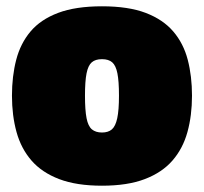

<svg xmlns="http://www.w3.org/2000/svg" viewBox="-20 -580 648 610"><path d="M18 -276Q18 -338 31.5 -390Q45 -442 77 -480Q109 -518 164.5 -539Q220 -560 304 -560Q388 -560 443 -539Q498 -518 530.5 -480Q563 -442 576.5 -390Q590 -338 590 -276Q590 -213 575.5 -160.5Q561 -108 528 -70Q495 -32 440 -11Q385 10 304 10Q223 10 168 -11Q113 -32 80 -70Q47 -108 32.5 -160.5Q18 -213 18 -276ZM250 -276Q250 -230 255 -204.5Q260 -179 272 -169Q284 -159 304 -159Q324 -159 335.5 -169Q347 -179 352.5 -204.5Q358 -230 358 -276Q358 -322 353 -347Q348 -372 336.5 -382Q325 -392 304 -392Q283 -392 271.5 -382Q260 -372 255 -347Q250 -322 250 -276Z"/></svg>

Font: Georama ExtraCondensed Thin Black
Style: Regular
Weight: 900
Version: Version 1.001